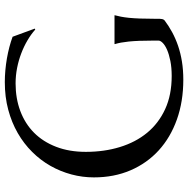

<svg xmlns="http://www.w3.org/2000/svg" viewBox="-12 -740 767 782"><g transform="rotate(-90 371.0 -348.5)"><path d="M686 -82Q686 -76.7 684.8 -70.8Q683.6 -64.9 679.2 -61Q657.2 -44.4 631.6 -30.5Q606 -16.6 576.2 -6.3Q546.4 3.9 512 9.5Q477.5 15.1 438 15.1Q349.1 15.1 275.9 -11Q202.6 -37.1 150.1 -85Q97.7 -132.8 68.8 -200Q40 -267.1 40 -349.1Q40 -395.5 52 -440.4Q64 -485.4 86.9 -525.9Q109.9 -566.4 143.6 -600.3Q177.2 -634.3 220.5 -659.2Q263.7 -684.1 315.7 -698Q367.7 -711.9 428.2 -711.9Q451.7 -711.9 476.1 -709.7Q500.5 -707.5 524.4 -703.4Q548.3 -699.2 570.6 -693.4Q592.8 -687.5 612.8 -680.2L646 -589.8L642.1 -587.9Q623 -605 598.1 -619.6Q573.2 -634.3 544.9 -645Q516.6 -655.8 485.6 -661.9Q454.6 -668 422.9 -668Q361.3 -668 310.1 -648.7Q258.8 -629.4 221.9 -592.8Q185.1 -556.2 164.6 -502.9Q144 -449.7 144 -381.8Q144 -307.1 163.6 -243.2Q183.1 -179.2 221.7 -132.3Q260.3 -85.4 318.1 -58.8Q376 -32.2 453.1 -32.2Q487.3 -32.2 514.2 -37.6Q541 -43 559.6 -51Q578.1 -59.1 587.6 -68.6Q597.2 -78.1 597.2 -85.9V-105Q597.2 -139.2 596.2 -164.1Q595.2 -189 593.3 -207.3Q591.3 -225.6 588.9 -238.8Q586.4 -252 583 -263.2V-265.1H700.2V-263.2Q697.3 -252.9 694.6 -239Q691.9 -225.1 689.9 -206.1Q688 -187 687 -161.4Q686 -135.7 686 -102.1Z"/></g></svg>

Font: Marcellus
Style: Regular
Weight: 400
Designer: Astigmatic (AOETI)
Foundry: Astigmatic (AOETI)
Version: Version 1.000